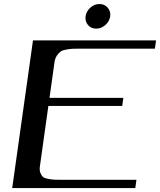

<svg xmlns="http://www.w3.org/2000/svg" viewBox="-20 -955 812 975"><path d="M772.5 -750 766.6 -708H391.6Q364.3 -708 351.1 -707.5Q337.9 -707 317.9 -703.6Q297.9 -700.2 288.1 -693.4Q278.3 -686.5 269 -672.9Q259.8 -659.2 256.8 -639.6L231.4 -458H606.4L600.6 -417H225.6L182.6 -110.4Q179.7 -90.8 185.1 -77.1Q190.4 -63.5 198.2 -56.6Q206.1 -49.8 225.1 -46.4Q244.1 -43 257.3 -42.5Q270.5 -42 297.9 -42H672.9L667 0H42L147.5 -750ZM485.4 -934.6Q510.7 -934.6 526.9 -916Q543 -897.5 539.6 -872.1Q536.1 -846.7 515.1 -828.1Q494.1 -809.6 468.8 -809.6Q442.4 -809.6 426.8 -828.1Q411.1 -846.7 414.6 -872.1Q418 -897.5 438.5 -916Q459 -934.6 485.4 -934.6Z"/></svg>

Font: okolaks
Style: BoldItalic
Weight: 600
Width: 8
Italic angle: -8°
Version: Version 000.6.0